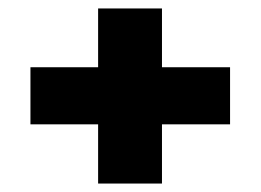

<svg xmlns="http://www.w3.org/2000/svg" viewBox="-20 -540 616 454"><path d="M212 -106V-246H52V-381H212V-520H363V-381H524V-246H363V-106Z"/></svg>

Font: Georama SemiExpanded
Style: Bold
Weight: 700
Width: 6
Designer: Jean-Baptiste Levee
Foundry: Production Type
Version: Version 1.001